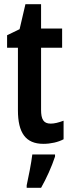

<svg xmlns="http://www.w3.org/2000/svg" viewBox="-20 -680 343 921"><path d="M223 -87C188 -87 177 -109 177 -153V-451H278V-543H177V-660H102L74 -540L14 -511V-451H66V-151C66 -43 103 10 188 10C223 10 259 2 285 -12V-101C261 -92 241 -87 223 -87ZM244 71V61H135C130 103 116 173 108 209V221H177C202 177 228 120 244 71Z"/></svg>

Font: Noto Sans Sinhala UI ExtraCondensed SemiBold
Style: Regular
Weight: 600
Width: 2
Designer: Jelle Bosma - Monotype Design Team
Foundry: Monotype Imaging Inc.
Version: Version 2.006